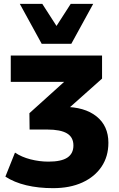

<svg xmlns="http://www.w3.org/2000/svg" viewBox="-20 -787 617 999"><path d="M256 192Q180 192 117 177Q54 162 8 132L58 7Q92 30 138.5 42Q185 54 232 54Q299 54 330.5 33Q362 12 362 -30Q362 -73 328.5 -93Q295 -113 226 -113H134L133 -198L358 -401L353 -361H36V-498H511V-378L310 -199L254 -231H311Q420 -231 482 -181.5Q544 -132 544 -44Q544 27 508.5 80Q473 133 408.5 162.5Q344 192 256 192ZM197 -559 83 -767H200L274 -652L348 -767H465L351 -559Z"/></svg>

Font: Nunito Sans 10pt Black
Style: Regular
Weight: 900
Designer: Vernon Adams
Foundry: Vernon Adams
Version: Version 3.101;gftools[0.9.27]